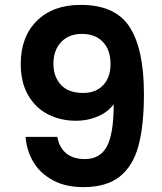

<svg xmlns="http://www.w3.org/2000/svg" viewBox="-20 -766 666 787"><path d="M215 -205Q223 -161 251.5 -137.5Q280 -114 328 -114Q390 -114 418 -165.5Q446 -217 446 -339Q423 -307 381.5 -289Q340 -271 292 -271Q228 -271 176.5 -297.5Q125 -324 95 -376.5Q65 -429 65 -504Q65 -615 131 -680.5Q197 -746 311 -746Q453 -746 511.5 -655Q570 -564 570 -381Q570 -251 547.5 -168Q525 -85 470.5 -42Q416 1 322 1Q248 1 196 -27.5Q144 -56 116.5 -102.5Q89 -149 85 -205ZM321 -385Q373 -385 403 -417Q433 -449 433 -503Q433 -562 401.5 -594.5Q370 -627 316 -627Q262 -627 230.5 -593.5Q199 -560 199 -505Q199 -452 229.5 -418.5Q260 -385 321 -385Z"/></svg>

Font: Fz Poppins SemBd
Style: Regular
Weight: 600
Designer: Ninad Kale (Devanagari), Jonny Pinhorn (Latin)
Foundry: Indian Type Foundry
Version: Vit hóa bi Vntype.Com & FontZin.Com